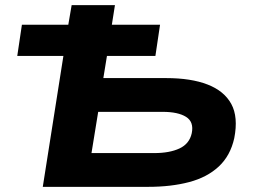

<svg xmlns="http://www.w3.org/2000/svg" viewBox="-20 -725 981 745"><path d="M146 0 226 -508H47L65 -629H245L258 -705H426L414 -629H601L583 -508H395L381 -422H625Q721 -422 785.5 -397Q850 -372 877.5 -321.5Q905 -271 889 -189Q874 -121 829 -79Q784 -37 714 -18.5Q644 0 555 0ZM335 -131H578Q638 -131 676.5 -149Q715 -167 724 -208Q733 -252 702 -271.5Q671 -291 611 -291H361Z"/></svg>

Font: Nunito Sans 10pt Expanded ExtraBold
Style: Italic
Weight: 800
Width: 7
Italic angle: -9°
Designer: Vernon Adams
Foundry: Vernon Adams
Version: Version 3.101;gftools[0.9.27]